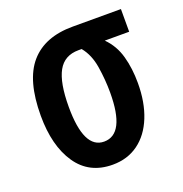

<svg xmlns="http://www.w3.org/2000/svg" viewBox="-105 -637 706 740"><g transform="rotate(-20 247.5 -266.5)"><path d="M235 10Q139 10 88.5 -64.5Q38 -139 38 -262Q38 -407 97 -475Q156 -543 271 -543H469V-450H369Q405 -414 419 -363.5Q433 -313 433 -253Q433 -174 409 -114.5Q385 -55 340.5 -22.5Q296 10 235 10ZM234 -85Q320 -85 320 -255Q320 -307 311.5 -361Q303 -415 274 -450H261Q203 -450 177 -403Q151 -356 151 -257Q151 -85 234 -85Z"/></g></svg>

Font: Noto Sans ExtraCondensed SemiBold
Style: Regular
Weight: 600
Width: 2
Designer: Monotype Design Team
Foundry: Monotype Imaging Inc.
Version: Version 2.013; ttfautohint (v1.8.4.7-5d5b)